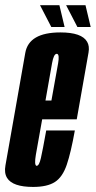

<svg xmlns="http://www.w3.org/2000/svg" viewBox="-47 -734 378 758"><path d="M84 4Q3 4 -19 -31.5Q-31 -51 -25.5 -81Q-10.5 -166.5 13 -299Q38.5 -444.5 52.8 -525.2Q67 -606 191.5 -606Q276 -606 297 -569Q307 -552 302.5 -526.5Q288.5 -447 263 -302.5Q259.5 -281.5 256 -263H119.5Q101 -159 94.5 -122.5Q88 -83.5 96.5 -79.5Q97 -79.5 98 -79.5Q107.5 -79.5 114.5 -110.2Q121.5 -141 135.5 -219H248.5Q233 -132 216.5 -83.5Q200 -35 169.8 -15.5Q139.5 4 84 4ZM132.5 -337H156Q176 -449 182.5 -484.5Q188 -517 179.5 -521Q178.5 -521.5 177 -521.5Q165 -521.5 158.5 -484.5Q153 -451.5 132.5 -337ZM258.5 -627.5 214 -713.5H290.5L311 -627.5ZM155.5 -627.5 111 -713.5H187.5L208 -627.5Z"/></svg>

Font: Anybody UltraCondensed SemiBold
Style: Italic
Weight: 600
Width: 1
Italic angle: -10°
Designer: Tyler Finck
Foundry: Etcetera Type Company
Version: Version 1.010; ttfautohint (v1.8.3) -l 8 -r 50 -G 200 -x 14 